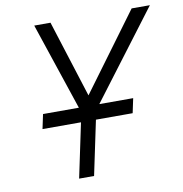

<svg xmlns="http://www.w3.org/2000/svg" viewBox="-80 -785 818 860"><g transform="rotate(-10 329.0 -355.0)"><path d="M211 0 263 -247H88L102 -313H265L132 -710H206L317 -360L575 -710H658L358 -313H512L498 -247H331L279 0Z"/></g></svg>

Font: Geist Mono Light
Style: Italic
Weight: 300
Italic angle: -12°
Monospace: yes
Designer: Basement.studio, Andrés Briganti, Mateo Zaragoza
Foundry: Basement.studio, Vercel, Andrés Briganti, Guido Ferreyra, Mateo Zaragoza
Version: Version 1.500; ttfautohint (v1.8.4.7-5d5b)